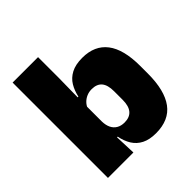

<svg xmlns="http://www.w3.org/2000/svg" viewBox="-182 -794 939 939"><g transform="rotate(-45 288.0 -324.0)"><path d="M367 12Q322.5 12 293 -3Q263.5 -18 246.5 -45.2Q229.5 -72.5 222.5 -109H180L220 -216.5Q220.5 -191 229.2 -172.5Q238 -154 254.8 -144Q271.5 -134 295.5 -134Q331 -134 349 -155.2Q367 -176.5 367 -219V-279Q367 -322 349.5 -342.8Q332 -363.5 296.5 -363.5Q277.5 -363.5 261.5 -356.5Q245.5 -349.5 234 -337.8Q222.5 -326 217 -311.5L176.5 -383.5H225Q232 -417.5 248.5 -445Q265 -472.5 295.2 -488.5Q325.5 -504.5 372.5 -504.5Q457.5 -504.5 501.2 -447.5Q545 -390.5 545 -275.5V-223Q545 -106.5 501.2 -47.2Q457.5 12 367 12ZM46 0V-659.5H222V-517L219.5 -352L220 -340V-158L217 -128.5L222 0Z"/></g></svg>

Font: Anek Latin ExtraBold
Style: Regular
Weight: 800
Designer: Yesha Goshar
Foundry: Ek Type
Version: Version 1.003